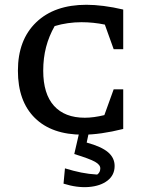

<svg xmlns="http://www.w3.org/2000/svg" viewBox="-20 -556 623 804"><path d="M327 8Q197 8 126 -62Q55 -132 55 -260Q55 -389 131.5 -462.5Q208 -536 342 -536Q375 -536 414.5 -531Q454 -526 496 -516V-350H456L419 -453Q395 -458 370.5 -460.5Q346 -463 321 -463Q264 -463 209 -447Q185 -405 173 -359Q161 -313 161 -260Q161 -163 206 -113Q251 -63 335 -63Q372 -63 417 -74L456 -182H496V-16Q400 8 327 8ZM315 -15H355L343 41Q405 58 432.5 81.5Q460 105 460 139Q460 177 430.5 200Q401 223 352 227Q303 231 246 213L252 149Q288 160 320 166.5Q352 173 387 175Q400 166 400 149Q400 134 378 121.5Q356 109 291 89Z"/></svg>

Font: Piazzolla SC Medium
Style: Regular
Weight: 500
Designer: Juan Pablo del Peral
Foundry: Huerta Tipografica
Version: Version 1.330